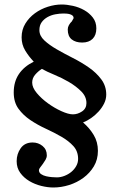

<svg xmlns="http://www.w3.org/2000/svg" viewBox="-20 -670 543 853"><path d="M415 0Q415 39 397 69Q379 99 350.5 120Q322 141 287 152Q252 163 217 163Q192 163 163.5 156Q135 149 110.5 134.5Q86 120 70 98Q54 76 54 46Q54 14 72 -11.5Q90 -37 125 -37Q150 -37 169 -21.5Q188 -6 188 20Q188 30 182.5 39.5Q177 49 170.5 58Q164 67 158.5 74Q153 81 153 86Q153 97 162.5 103.5Q172 110 185 113Q198 116 211.5 117Q225 118 233 118Q249 118 266 111.5Q283 105 296.5 94Q310 83 318.5 68Q327 53 327 36Q327 2 306 -21Q285 -44 253 -62.5Q221 -81 184 -98Q147 -115 115 -136.5Q83 -158 62 -187Q41 -216 41 -259Q41 -307 64 -341Q87 -375 130 -396Q108 -419 92 -445.5Q76 -472 76 -504Q76 -538 92.5 -565Q109 -592 135 -611Q161 -630 192.5 -640Q224 -650 254 -650Q277 -650 304 -644Q331 -638 354 -625Q377 -612 392.5 -592Q408 -572 408 -544Q408 -514 391.5 -497.5Q375 -481 345 -481Q316 -481 298.5 -495Q281 -509 281 -539Q281 -549 286 -558Q291 -567 298 -574V-573L307 -589Q307 -597 302 -601Q297 -605 290 -607Q283 -609 275 -609.5Q267 -610 262 -610Q245 -610 226 -606.5Q207 -603 191 -594Q175 -585 165 -571Q155 -557 155 -536Q155 -511 177 -490.5Q199 -470 232 -451Q265 -432 303.5 -412.5Q342 -393 375 -370Q408 -347 430 -317.5Q452 -288 452 -250Q452 -229 442.5 -210Q433 -191 418 -174.5Q403 -158 385 -145.5Q367 -133 349 -126Q378 -101 396.5 -70Q415 -39 415 0ZM364 -212Q364 -241 341 -264Q318 -287 286.5 -305.5Q255 -324 221 -338Q187 -352 166 -364Q150 -354 136.5 -338.5Q123 -323 123 -303Q123 -281 143.5 -256.5Q164 -232 193 -211Q222 -190 253 -176Q284 -162 304 -162Q325 -162 344.5 -175Q364 -188 364 -212Z"/></svg>

Font: Hand Textur
Style: Regular
Weight: 400
Designer: F. H. Ehmcke um 1935
Foundry: Peter Wiegel
Version: Version 1.000